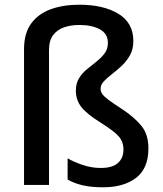

<svg xmlns="http://www.w3.org/2000/svg" viewBox="-20 -785 692 815"><path d="M546 -611Q546 -576 532 -551Q518 -526 497.5 -506.5Q477 -487 456 -471Q435 -455 421 -440Q407 -425 407 -409Q407 -396 414.5 -385.5Q422 -375 441.5 -360.5Q461 -346 498 -322Q551 -287 580.5 -250.5Q610 -214 610 -155Q610 -70 557.5 -30Q505 10 418 10Q367 10 330.5 1.5Q294 -7 267 -23V-113Q292 -98 330.5 -85Q369 -72 407 -72Q457 -72 480.5 -93Q504 -114 504 -150Q504 -183 484.5 -205.5Q465 -228 411 -262Q348 -301 325 -331Q302 -361 302 -400Q302 -431 315.5 -453Q329 -475 349.5 -491.5Q370 -508 390 -524Q410 -540 424 -558.5Q438 -577 438 -603Q438 -642 404 -660.5Q370 -679 317 -679Q281 -679 252 -669Q223 -659 205.5 -636Q188 -613 188 -572V0H82V-576Q82 -644 112.5 -685.5Q143 -727 196 -746Q249 -765 317 -765Q419 -765 482.5 -726.5Q546 -688 546 -611Z"/></svg>

Font: Noto Sans Lao Medium
Style: Regular
Weight: 500
Designer: Monotype Design Team
Foundry: Monotype Imaging Inc.
Version: Version 2.003; ttfautohint (v1.8.4.7-5d5b)